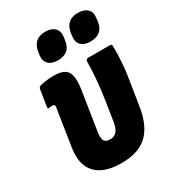

<svg xmlns="http://www.w3.org/2000/svg" viewBox="-175 -796 804 898"><g transform="rotate(-30 227.5 -347.5)"><path d="M215 8Q122 8 78.5 -37.5Q35 -83 49 -172L78 -360Q82 -376 79.5 -381.5Q77 -387 67 -387Q63 -387 59 -386.5Q55 -386 49 -385Q42 -384 43 -394L57 -483Q59 -494 72 -497Q89 -501 106.5 -503Q124 -505 143 -505Q199 -505 216 -477.5Q233 -450 223 -384L190 -172Q186 -142 193 -128.5Q200 -115 224 -115Q247 -115 260 -130Q273 -145 278 -176L294 -278Q303 -336 307.5 -389Q312 -442 312 -483Q312 -497 325 -497H443Q453 -497 453 -485Q454 -445 450 -393Q446 -341 436 -286L419 -178Q404 -83 355.5 -37.5Q307 8 215 8ZM373 -557Q341 -557 324 -573.5Q307 -590 311 -620L313 -638Q323 -703 388 -703Q421 -703 438.5 -686Q456 -669 451 -638L449 -620Q440 -557 373 -557ZM197 -557Q165 -557 148 -573.5Q131 -590 134 -620L137 -638Q147 -703 212 -703Q245 -703 262 -686Q279 -669 275 -638L272 -620Q264 -557 197 -557Z"/></g></svg>

Font: Sofia Sans Condensed Black
Style: Italic
Weight: 900
Italic angle: -9°
Version: Version 4.100